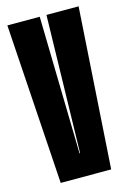

<svg xmlns="http://www.w3.org/2000/svg" viewBox="-107 -728 524 781"><g transform="rotate(-15 155.5 -337.5)"><path d="M49 0 5.2 -675H141.5L154 -96.5H156.5L169.8 -675H305.2L261.5 0Z"/></g></svg>

Font: Anybody UltraCondensed Thin
Style: Regular
Weight: 100
Width: 1
Designer: Tyler Finck
Foundry: Etcetera Type Company
Version: Version 1.110